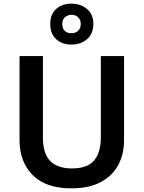

<svg xmlns="http://www.w3.org/2000/svg" viewBox="-20 -1021 787 1051"><path d="M659 -252Q659 -178 627.5 -118.5Q596 -59 532 -24.5Q468 10 370 10Q231 10 159 -62.5Q87 -135 87 -254V-714H215V-267Q215 -180 255 -139.5Q295 -99 374 -99Q430 -99 464.5 -118Q499 -137 515.5 -175.5Q532 -214 532 -268V-714H659ZM372 -777Q319 -777 287 -807Q255 -837 255 -890Q255 -942 287 -971.5Q319 -1001 371 -1001Q422 -1001 456.5 -971.5Q491 -942 491 -891Q491 -837 457 -807Q423 -777 372 -777ZM371 -839Q393 -839 407.5 -852.5Q422 -866 422 -890Q422 -913 407.5 -926.5Q393 -940 372 -940Q350 -940 335.5 -926.5Q321 -913 321 -890Q321 -866 334 -852.5Q347 -839 371 -839Z"/></svg>

Font: Noto Sans Thai SemiBold
Style: Regular
Weight: 600
Version: Version 2.001